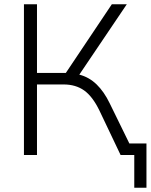

<svg xmlns="http://www.w3.org/2000/svg" viewBox="-20 -725 705 898"><path d="M92 0V-705H153V-384H288L503 -705H573L351 -376Q397 -364 432 -330Q467 -296 493 -242L585 -54H665V153H608V0H544L445 -208Q413 -274 373.5 -302Q334 -330 277 -330H153V0Z"/></svg>

Font: Nunito Sans Light
Style: Regular
Weight: 300
Designer: Vernon Adams
Foundry: Vernon Adams
Version: Version 3.101; ttfautohint (v1.8.4.7-5d5b);gftools[0.9.27]